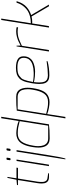

<svg xmlns="http://www.w3.org/2000/svg" viewBox="1008 -1830 1092 3149"><g transform="rotate(-90 1554.5 -256.0)"><path d="M285.2 1H222.2Q158.7 1 133.8 -44.9Q119.1 -72.8 119.1 -120.1Q119.1 -150.4 125 -188L175.8 -507.8H91.8L95.2 -523.9L180.2 -532.2L210.9 -680.2H227.1L204.1 -532.2H378.9L375 -507.8H200.2L148.9 -188Q144 -156.2 144 -121.1Q144 -102.1 145.5 -89.4Q148.4 -63.5 167 -41.5Q172.4 -35.6 184.1 -30.8Q195.3 -25.9 199.2 -25.4Q201.2 -24.9 205.1 -24.4Q208 -23.9 212.4 -23.4Q212.9 -22.9 213.6 -22.9Q214.4 -22.9 214.8 -22.9Q280.8 -12.2 287.1 -12.2Z M522 -629.9H510.7Q505.9 -629.9 503.4 -633.3Q501 -636.2 501 -639.6V-642.1L506.8 -684.1Q508.3 -695.8 520.5 -695.8H532.7Q542.5 -695.8 542.5 -687.5L535.6 -642.1Q534.7 -629.9 522 -629.9ZM427.7 0H403.8L487.8 -530.8H511.7Z M675.3 -629.9H664.1Q659.2 -629.9 656.2 -633.3Q653.3 -637.2 653.3 -640.6L660.2 -684.1Q662.1 -695.8 674.3 -695.8H686.5Q695.3 -695.8 695.3 -687Q695.3 -685.1 688.5 -642.1Q687 -629.9 675.3 -629.9ZM528.3 270H515.1L642.1 -530.8H666.5L581.5 3.9Q554.2 182.1 528.3 270Z M1067.4 -12.2 1141.6 -480Q1075.7 -497.1 1033.7 -504.4Q991.7 -511.2 939.5 -511.2Q851.1 -511.2 805.7 -448.2Q759.8 -385.3 739.3 -256.8Q731.4 -214.8 731.4 -176.8Q731.4 -69.3 787.6 -31.2Q816.4 -12.2 860.4 -12.2ZM856.4 12.2Q765.1 12.2 730 -59.1Q708 -104 708 -171.9Q708 -211.4 715.3 -258.8Q723.1 -309.6 733.9 -348.6Q744.6 -387.7 762.7 -424.3Q780.3 -460.4 804.2 -483.9Q828.1 -507.3 863.8 -521.5Q898.9 -535.2 943.4 -535.2Q982.4 -535.2 1042.5 -524.9Q1102.1 -514.2 1143.6 -496.1L1189.5 -782.2H1213.4L1089.4 0Q1010.3 12.2 856.4 12.2Z M1456.1 -14.2Q1544.9 -14.2 1591.3 -77.1Q1637.2 -140.1 1657.7 -268.1Q1665.5 -309.1 1665.5 -346.2Q1665.5 -399.9 1649.9 -442.4Q1637.2 -475.1 1608.4 -494.1Q1579.1 -513.2 1535.2 -513.2H1335L1260.7 -44.9Q1328.1 -27.3 1366.2 -21Q1404.3 -14.2 1456.1 -14.2ZM1210.9 270H1187L1314 -526.9Q1380.9 -537.1 1541 -537.1Q1632.8 -537.1 1667.5 -463.9Q1689.5 -417.5 1689.5 -349.1Q1689.5 -309.1 1682.1 -261.2Q1674.3 -210.9 1663.6 -172.4Q1652.8 -133.3 1635.3 -98.1Q1617.2 -62.5 1593.3 -40Q1569.3 -17.1 1534.2 -3.9Q1499 9.8 1454.1 9.8Q1415.5 9.8 1357.9 -0.5Q1299.8 -10.7 1257.8 -28.8Z M1914.1 -249.5 1939.9 -250Q2008.8 -251 2064.9 -268.6Q2095.7 -278.3 2118.7 -293.5Q2141.6 -308.1 2158.2 -332.5Q2180.2 -366.2 2180.2 -413.6Q2180.2 -464.4 2147.5 -487.8Q2106.9 -517.1 2023.4 -517.1Q1977.5 -517.1 1942.9 -510.3Q1908.7 -503.9 1884.3 -485.4Q1859.9 -467.3 1845.2 -451.7Q1830.1 -436 1818.4 -401.4Q1806.6 -367.2 1801.8 -347.2Q1796.9 -327.1 1788.1 -280.8L1784.2 -261.2Q1788.6 -259.8 1830.6 -254.9Q1876 -249.5 1914.1 -249.5ZM1890.1 6.8Q1795.9 6.8 1767.1 -61.5Q1751.5 -98.6 1751.5 -157.7Q1751.5 -209 1763.2 -277.8L1764.2 -282.7Q1773.9 -336.9 1783.2 -372.1Q1794.4 -414.6 1814.9 -449.7Q1825.7 -468.8 1838.9 -481.4Q1870.6 -512.7 1907.7 -525.9Q1955.1 -541 2015.1 -541Q2113.3 -541 2161.6 -508.3Q2205.1 -480 2205.1 -416Q2205.1 -354 2172.9 -311Q2148.9 -278.3 2114.3 -261.7Q2079.6 -244.6 2037.6 -235.8Q1995.6 -227.1 1955.1 -227.1Q1914.1 -227.1 1877 -230.5Q1839.8 -233.4 1815.9 -238.8Q1792 -243.7 1782.2 -247.1Q1775.9 -197.8 1775.9 -159.7Q1775.9 -105 1789.1 -72.8Q1811 -18.6 1888.2 -17.1H1895.5Q1980 -17.1 2126.5 -38.1L2123 -22Q2017.6 6.8 1890.1 6.8Z M2307.6 0H2283.7L2367.7 -530.8H2379.4L2380.9 -463.9Q2425.8 -487.3 2452.1 -500Q2479.5 -512.7 2523.9 -524.9Q2569.3 -537.1 2610.8 -537.1Q2660.6 -537.1 2683.6 -528.8L2679.7 -505.9Q2645.5 -513.2 2606.4 -513.2Q2585.4 -513.2 2563.5 -509.8Q2541.5 -506.8 2527.3 -503.9Q2512.7 -501 2488.8 -491.7L2467.3 -483.4Q2449.2 -477.1 2416 -461.4L2377.4 -443.8Z M3053.2 0H3025.4L2858.4 -285.2Q2810.5 -273.9 2769.5 -273.9Q2756.3 -273.9 2744.1 -274.9L2700.2 0H2676.3L2800.3 -782.2H2824.2L2747.1 -296.9H2751Q2811 -296.9 2862.8 -311Q2914.6 -325.2 2950.2 -348.1Q2985.8 -371.1 3014.2 -403.3Q3042 -435.1 3058.1 -465.8Q3074.2 -496.6 3084 -530.8H3109.4Q3094.7 -477.5 3069.3 -435.1Q3043.9 -392.6 3012.2 -365.2Q2980 -337.4 2948.7 -320.3Q2917.5 -303.2 2881.3 -292Z"/></g></svg>

Font: Squarion Thin
Style: Italic
Weight: 100
Designer: Natanael Gama
Version: Version 1.00;September 12, 2019;FontCreator 11.5.0.2425 64-b